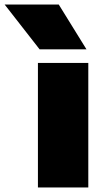

<svg xmlns="http://www.w3.org/2000/svg" viewBox="-114 -828 462 848"><path d="M53.5 0V-550H276V0ZM61 -610 -93.5 -808H145.5L268 -610Z"/></svg>

Font: Encode Sans SemiExpanded SemiExpanded Black
Style: Regular
Weight: 900
Width: 6
Designer: Multiple Designers
Foundry: Impallari Type
Version: Version 3.000; ttfautohint (v1.8.3) -l 8 -r 50 -G 200 -x 14 